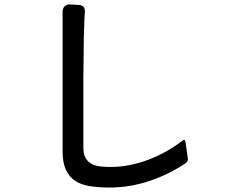

<svg xmlns="http://www.w3.org/2000/svg" viewBox="-20 -815 1040 859"><path d="M470 24Q422 24 383 18Q344 12 317 -5.5Q290 -23 275 -55Q260 -87 260 -139V-762Q260 -778 270 -787.5Q280 -797 296 -795L333 -793Q360 -791 360 -763L358 -735Q357 -715 356.5 -693Q356 -671 355 -647L353 -471V-155Q353 -125 363 -108Q373 -91 389.5 -82Q406 -73 428 -70.5Q450 -68 475 -68Q517 -68 560 -76.5Q603 -85 644 -100.5Q685 -116 723.5 -137.5Q762 -159 795 -185Q808 -195 810 -179L820 -108Q823 -95 812 -86Q737 -35 649 -5.5Q561 24 470 24Z"/></svg>

Font: Higure Gothic Medium
Style: Regular
Weight: 500
Designer: Yoshimichi Ohira
Foundry: Positype
Version: Version 1.000